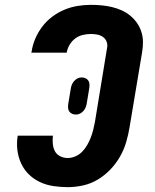

<svg xmlns="http://www.w3.org/2000/svg" viewBox="-20 -763 640 791"><path d="M259 8Q229 8 199.5 3.5Q170 -1 144.5 -13Q119 -25 99 -44.5Q79 -64 67 -90Q55 -116 51.5 -145.5Q48 -175 53 -204H198Q196 -188 197.5 -171Q199 -154 206 -140.5Q213 -127 227.5 -119.5Q242 -112 259 -112Q275 -112 291 -119Q307 -126 319 -138.5Q331 -151 339.5 -166Q348 -181 354 -196.5Q360 -212 364 -228Q368 -244 371 -260L421 -565Q424 -578 419.5 -590.5Q415 -603 404.5 -610.5Q394 -618 381 -620.5Q368 -623 354 -623Q338 -623 321 -619Q304 -615 290 -604.5Q276 -594 267 -579Q258 -564 255 -547Q255 -547 255 -546.5Q255 -546 255 -546H109Q109 -546 109 -547Q109 -548 110 -549Q114 -577 125 -603Q136 -629 153.5 -652.5Q171 -676 195 -694Q219 -712 245.5 -723Q272 -734 299.5 -738.5Q327 -743 354 -743Q377 -743 398.5 -741Q420 -739 441 -734Q462 -729 481 -720.5Q500 -712 516 -699Q532 -686 544 -669Q556 -652 562.5 -631.5Q569 -611 569 -589Q569 -567 565 -545L514 -240Q509 -209 500 -178Q491 -147 474.5 -118Q458 -89 434.5 -64.5Q411 -40 382.5 -23Q354 -6 322 1Q290 8 259 8ZM293 -291Q285 -291 277.5 -294Q270 -297 265.5 -303.5Q261 -310 260.5 -318Q260 -326 261 -334L271 -394Q272 -403 275 -411.5Q278 -420 284 -427.5Q290 -435 298.5 -439.5Q307 -444 316 -444Q324 -444 331.5 -441Q339 -438 343.5 -431.5Q348 -425 348.5 -417Q349 -409 348 -401L338 -341Q337 -332 334 -323.5Q331 -315 325 -307.5Q319 -300 310.5 -295.5Q302 -291 293 -291Z"/></svg>

Font: Iosevka Curly Heavy Extended
Style: Italic
Weight: 900
Width: 7
Italic angle: -9°
Monospace: yes
Designer: Belleve Invis
Foundry: Belleve Invis
Version: Version 11.1.0; ttfautohint (v1.8.3)